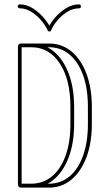

<svg xmlns="http://www.w3.org/2000/svg" viewBox="-20 -858 493 878"><path d="M204 -659Q263 -659 307 -622.5Q351 -586 375.5 -520.5Q400 -455 400 -369V-291Q400 -205 375.5 -139.5Q351 -74 307 -37Q263 0 204 0H77Q62 0 62 -15V-644Q62 -659 77 -659ZM79 -642V-18H204Q258 -18 298 -51.5Q338 -85 360 -146.5Q382 -208 382 -291V-369Q382 -453 360 -514Q338 -575 298 -608.5Q258 -642 204 -642ZM123 -642Q119 -642 116.5 -644.5Q114 -647 114 -651Q114 -654 116.5 -656.5Q119 -659 123 -659Q182 -659 226 -622.5Q270 -586 294.5 -520.5Q319 -455 319 -369V-291Q319 -205 294.5 -139.5Q270 -74 226 -37Q182 0 123 0Q119 0 116.5 -2.5Q114 -5 114 -9Q114 -13 116.5 -15.5Q119 -18 123 -18Q177 -18 217.5 -51.5Q258 -85 280 -146.5Q302 -208 302 -291V-369Q302 -495 253 -568.5Q204 -642 123 -642ZM198 -719Q189 -740 169.5 -763.5Q150 -787 124 -803.5Q98 -820 70 -820Q66 -820 63.5 -822.5Q61 -825 61 -829Q61 -833 63.5 -835.5Q66 -838 70 -838Q103 -838 132.5 -818.5Q162 -799 183.5 -772.5Q205 -746 213 -726H199Q206 -746 227.5 -772.5Q249 -799 279 -818.5Q309 -838 342 -838Q346 -838 348 -835.5Q350 -833 350 -829Q350 -825 348 -822.5Q346 -820 342 -820Q313 -820 287 -803.5Q261 -787 241.5 -763.5Q222 -740 214 -719Q213 -717 211 -715.5Q209 -714 206 -714Q202 -714 200.5 -715.5Q199 -717 198 -719Z"/></svg>

Font: Libertine-Super Thin
Style: Regular
Weight: 100
Designer: Bastien Sozeau
Foundry: NBR — Bastien Sozeau
Version: Version 2.003;gftools[0.9.33]